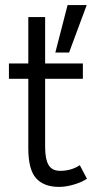

<svg xmlns="http://www.w3.org/2000/svg" viewBox="-20 -727 375 753"><path d="M212 6Q152 6 121.5 -28Q91 -62 91 -146V-418H15V-478H91V-660H157V-478H305V-418H157V-151Q157 -103 170.5 -80Q184 -57 216 -57Q259 -57 293 -79L321 -26Q300 -12 269 -3Q238 6 212 6ZM197 -521 245 -707H320L251 -521Z"/></svg>

Font: Lil Grotesk
Style: Regular
Weight: 400
Designer: Bastien Sozeau
Foundry: NBR — Bastien Sozeau
Version: Version 4.002; ttfautohint (v1.8.4.7-5d5b)